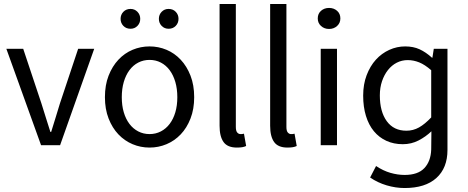

<svg xmlns="http://www.w3.org/2000/svg" viewBox="-20 -732 2360 968"><path d="M187 0 12 -486H97L189 -210Q200 -174 211.5 -138Q223 -102 234 -67H238Q249 -102 260 -138Q271 -174 282 -210L374 -486H455L283 0Z M734 12Q689 12 648.5 -5Q608 -22 577 -54.5Q546 -87 527.5 -134.5Q509 -182 509 -242Q509 -303 527.5 -350.5Q546 -398 577 -431Q608 -464 648.5 -481Q689 -498 734 -498Q779 -498 819.5 -481Q860 -464 891 -431Q922 -398 940.5 -350.5Q959 -303 959 -242Q959 -182 940.5 -134.5Q922 -87 891 -54.5Q860 -22 819.5 -5Q779 12 734 12ZM734 -56Q765 -56 791 -69.5Q817 -83 835.5 -107.5Q854 -132 864 -166Q874 -200 874 -242Q874 -284 864 -318.5Q854 -353 835.5 -378Q817 -403 791 -416.5Q765 -430 734 -430Q703 -430 677 -416.5Q651 -403 632.5 -378Q614 -353 604 -318.5Q594 -284 594 -242Q594 -200 604 -166Q614 -132 632.5 -107.5Q651 -83 677 -69.5Q703 -56 734 -56ZM638 -587Q616 -587 602 -601.5Q588 -616 588 -637Q588 -658 602 -672.5Q616 -687 638 -687Q659 -687 673 -672.5Q687 -658 687 -637Q687 -616 673 -601.5Q659 -587 638 -587ZM830 -587Q809 -587 795 -601.5Q781 -616 781 -637Q781 -658 795 -672.5Q809 -687 830 -687Q852 -687 866 -672.5Q880 -658 880 -637Q880 -616 866 -601.5Q852 -587 830 -587Z M1174 12Q1127 12 1107 -16Q1087 -44 1087 -98V-712H1169V-92Q1169 -72 1176 -64Q1183 -56 1192 -56Q1196 -56 1199.5 -56Q1203 -56 1210 -58L1221 4Q1213 8 1202 10Q1191 12 1174 12Z M1429 12Q1382 12 1362 -16Q1342 -44 1342 -98V-712H1424V-92Q1424 -72 1431 -64Q1438 -56 1447 -56Q1451 -56 1454.5 -56Q1458 -56 1465 -58L1476 4Q1468 8 1457 10Q1446 12 1429 12Z M1597 0V-486H1679V0ZM1639 -586Q1615 -586 1598.5 -601Q1582 -616 1582 -639Q1582 -663 1598.5 -677.5Q1615 -692 1639 -692Q1663 -692 1679.5 -677.5Q1696 -663 1696 -639Q1696 -616 1679.5 -601Q1663 -586 1639 -586Z M2020 216Q1975 216 1929.5 202.5Q1884 189 1846 163L1876 105Q1912 129 1948.5 139.5Q1985 150 2020 150Q2087 150 2119.5 115.5Q2152 81 2154 22L2155 -70Q2127 -43 2090.5 -24Q2054 -5 2011 -5Q1965 -5 1928 -22Q1891 -39 1865 -70.5Q1839 -102 1825 -147.5Q1811 -193 1811 -250Q1811 -307 1828.5 -353Q1846 -399 1875 -431Q1904 -463 1942.5 -480.5Q1981 -498 2022.5 -498Q2064 -498 2095.5 -483.5Q2127 -469 2158 -441H2160L2167 -486H2236V24Q2236 115 2180 165.5Q2124 216 2020 216ZM2029 -73Q2063 -73 2092.5 -89.5Q2122 -106 2154 -140V-378Q2122 -406 2093.5 -417.5Q2065 -429 2035.5 -429Q2006 -429 1980.5 -416Q1955 -403 1936 -379Q1917 -355 1906 -322.5Q1895 -290 1895 -251Q1895 -169 1930 -121Q1965 -73 2029 -73Z"/></svg>

Font: Giro Regular
Style: Regular
Weight: 400
Designer: Paul D. Hunt
Foundry: Adobe Systems Incorporated
Version: Version 1.000;PS 1.0;hotconv 1.0.88;makeotf.lib2.5.647800